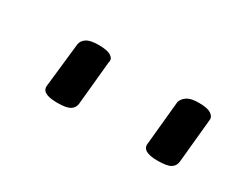

<svg xmlns="http://www.w3.org/2000/svg" viewBox="-35 -783 330 271"><g transform="rotate(30 130.0 -647.0)"><path d="M225 -597Q212 -597 206 -600.5Q200 -604 201 -611L208 -683Q210 -689 216 -693Q222 -697 235 -697Q249 -697 255 -693Q261 -689 260 -683L253 -611Q252 -604 246 -600.5Q240 -597 225 -597ZM62 -597Q48 -597 42 -600.5Q36 -604 37 -611L45 -683Q46 -689 52 -693Q58 -697 72 -697Q86 -697 92 -693Q98 -689 96 -683L89 -611Q88 -604 82 -600.5Q76 -597 62 -597Z"/></g></svg>

Font: Asap ExtraLight
Style: Italic
Weight: 250
Italic angle: -6°
Version: Version 3.001